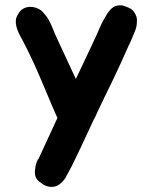

<svg xmlns="http://www.w3.org/2000/svg" viewBox="-20 -497 588 739"><path d="M499 -446Q508 -432 507 -416Q507 -393 499 -376Q497 -371 493.5 -363Q490 -355 486.5 -346Q483 -337 479 -329Q475 -321 473 -317L471 -312Q457 -281 444 -252Q431 -223 415 -190Q399 -158 384.5 -127.5Q370 -97 356 -68Q352 -60 349 -52.5Q346 -45 341 -37L293 66Q280 92 268.5 117Q257 142 243 167Q240 172 237.5 176.5Q235 181 233 186Q226 198 212.5 209.5Q199 221 184 222Q157 224 137 206Q125 199 118 186Q114 177 114 163Q115 157 115.5 151.5Q116 146 117 141Q119 136 120 131Q121 126 123 123Q126 115 128 115L201 -43Q196 -54 191 -65.5Q186 -77 182 -86Q169 -117 154.5 -151.5Q140 -186 125 -220.5Q110 -255 94 -288Q78 -321 62 -351Q56 -361 51 -372.5Q46 -384 43 -395.5Q40 -407 41 -419Q42 -431 50 -443Q58 -458 71 -464.5Q84 -471 98.5 -470.5Q113 -470 126 -464Q139 -458 147 -448Q164 -430 174 -408Q184 -386 193 -363Q212 -323 232 -279Q252 -235 272 -193L324 -303Q332 -319 338.5 -334Q345 -349 352 -363Q360 -380 367.5 -398Q375 -416 385 -431Q387 -435 389 -438Q391 -441 393 -445Q402 -457 409 -464Q414 -468 417.5 -470.5Q421 -473 426 -474Q433 -476 439.5 -476.5Q446 -477 452 -476Q462 -473 476 -467Q491 -461 499 -446Z"/></svg>

Font: Jua
Style: Regular
Weight: 400
Version: Version 1.001